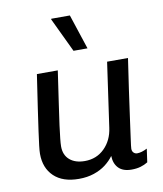

<svg xmlns="http://www.w3.org/2000/svg" viewBox="-85 -825 770 905"><g transform="rotate(-10 300.0 -373.0)"><path d="M220 10Q143 10 101 -30Q59 -70 59 -138Q59 -151 62 -177Q65 -203 71 -245.5Q77 -288 86.5 -353.5Q96 -419 110 -511H210Q197 -419 187.5 -356.5Q178 -294 173 -254.5Q168 -215 165.5 -192Q163 -169 163 -155Q163 -114 189.5 -91Q216 -68 262 -68Q318 -68 356 -105.5Q394 -143 402 -202L446 -511H546Q535 -437 524.5 -364.5Q514 -292 506 -232Q498 -172 492.5 -133.5Q487 -95 487 -87Q487 -75 494 -68Q501 -61 511 -61Q532 -61 559 -75L550 -11Q534 -1 515 4.5Q496 10 472 10Q431 10 410 -11.5Q389 -33 388 -70Q372 -48 348.5 -30Q325 -12 292.5 -1Q260 10 220 10ZM299 -589 221 -753 222 -756H311L366 -589Z"/></g></svg>

Font: Chivo Mono
Style: Italic
Weight: 400
Italic angle: -8.05°
Monospace: yes
Version: Version 1.008